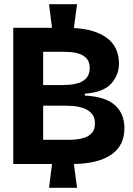

<svg xmlns="http://www.w3.org/2000/svg" viewBox="-20 -785 631 912"><path d="M43 -6V-653H227L213 -765H346L331 -652Q434 -646 489.5 -603.5Q545 -561 545 -483Q545 -428 507.5 -387Q470 -346 383 -340V-331Q481 -326 526 -285.5Q571 -245 571 -176Q571 -94 509.5 -51Q448 -8 331 -6L346 107H213L227 -6ZM185 -381H277Q290 -381 311 -382.5Q332 -384 354 -391Q376 -398 391 -415Q406 -432 406 -462Q406 -491 392 -506.5Q378 -522 358 -529Q338 -536 318 -537.5Q298 -539 286 -539H185ZM185 -121H314Q322 -121 340.5 -122.5Q359 -124 380 -130.5Q401 -137 416 -153Q431 -169 431 -199Q431 -230 414 -247.5Q397 -265 373 -272.5Q349 -280 325.5 -281.5Q302 -283 290 -283H185Z"/></svg>

Font: Bricolage Grotesque 48pt Bricolage Grotesque 48pt Regular
Style: Bold
Weight: 700
Designer: Mathieu Triay
Foundry: Atelier Triay
Version: Version 1.000; ttfautohint (v1.8.4.7-5d5b);gftools[0.9.32]